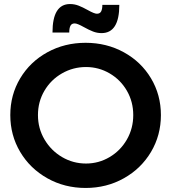

<svg xmlns="http://www.w3.org/2000/svg" viewBox="-20 -921 849 951"><path d="M777 -351Q777 -251 728 -168.5Q679 -86 593.5 -38Q508 10 404 10Q300 10 214.5 -38Q129 -86 80 -168.5Q31 -251 31 -351Q31 -451 80 -533Q129 -615 214.5 -662Q300 -709 404 -709Q508 -709 593.5 -662Q679 -615 728 -533Q777 -451 777 -351ZM168 -351Q168 -285 200.5 -230Q233 -175 287.5 -143Q342 -111 406 -111Q469 -111 523 -143Q577 -175 608.5 -230Q640 -285 640 -351Q640 -417 608.5 -471.5Q577 -526 523 -557.5Q469 -589 406 -589Q342 -589 287 -557.5Q232 -526 200 -471.5Q168 -417 168 -351ZM483 -757Q461 -757 440.5 -765Q420 -773 395 -787Q363 -805 350 -805Q335 -805 329 -793.5Q323 -782 323 -760H240Q240 -901 327 -901Q349 -901 369.5 -893Q390 -885 415 -871Q447 -853 460 -853Q475 -853 481 -864.5Q487 -876 487 -897H571Q571 -757 483 -757Z"/></svg>

Font: Montserrat Medium
Style: Regular
Weight: 500
Designer: Julieta Ulanovsky
Foundry: Julieta Ulanovsky
Version: Version 6.001